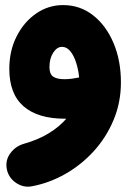

<svg xmlns="http://www.w3.org/2000/svg" viewBox="-20 -404 503 745"><path d="M224.6 -384.3Q290.5 -384.3 341.1 -344.7Q391.6 -305.2 420.4 -237.3Q449.2 -169.4 449.2 -84.5Q449.2 -6.8 420.9 61Q392.6 128.9 344 182.4Q295.4 235.8 233.4 271Q171.4 306.2 104 318.8Q70.8 325.2 41.7 305.2Q12.7 285.2 6.3 251.5Q0 217.8 20.3 190.4Q40.5 163.1 73.2 153.8Q128.4 138.2 169.4 113Q210.4 87.9 237.3 56.6Q234.4 56.6 231.4 56.6Q127 56.6 71.5 8.5Q16.1 -39.6 16.1 -136.7Q16.1 -207 44.7 -263.2Q73.2 -319.3 120.6 -351.8Q168 -384.3 224.6 -384.3ZM171.9 -143.6Q171.9 -116.7 186.3 -106.7Q200.7 -96.7 230 -96.7Q246.1 -96.7 260.5 -98.9Q274.9 -101.1 287.1 -103.5Q284.2 -133.3 275.6 -160.4Q267.1 -187.5 253.2 -204.8Q239.3 -222.2 220.7 -222.2Q201.2 -222.2 186.5 -199.7Q171.9 -177.2 171.9 -143.6Z"/></svg>

Font: Mikhak-FD Black
Style: Regular
Weight: 900
Designer: Amin Abedi
Version: Version 3.2